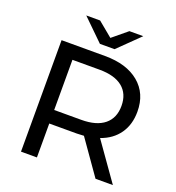

<svg xmlns="http://www.w3.org/2000/svg" viewBox="-155 -1010 1038 1133"><g transform="rotate(20 363.5 -443.5)"><path d="M550 -887 417 -757H325L192 -887H279L371 -811L463 -887ZM516 -235 682 0H573L422 -215Q394 -213 378 -213H205V0H105V-700H378Q514 -700 592 -635Q670 -570 670 -456Q670 -375 630 -318Q590 -261 516 -235ZM205 -298H375Q470 -298 520 -339Q570 -380 570 -456Q570 -532 520 -572.5Q470 -613 375 -613H205Z"/></g></svg>

Font: false
Style: Regular
Weight: 500
Designer: Julieta Ulanovsky
Foundry: Julieta Ulanovsky
Version: Version 7.222;hotconv 1.0.109;makeotfexe 2.5.65596